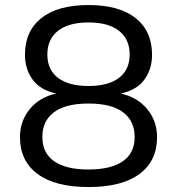

<svg xmlns="http://www.w3.org/2000/svg" viewBox="-20 -735 710 770"><path d="M60.1 -185.1C60.1 -121.6 83.6 -72.3 130.6 -37.4C177.7 -2.4 245.8 15.1 335.2 15.1C424.6 15.1 492.7 -2.4 539.6 -37.4C586.4 -72.3 609.9 -121.6 609.9 -185.1C609.9 -227.7 596.8 -265 570.8 -296.9C544.8 -328.8 509.4 -349.8 464.8 -359.9C507.5 -369.3 539 -388 559.3 -416C579.7 -444 589.8 -477.1 589.8 -515.1C589.8 -578.3 567.9 -627.4 523.9 -662.4C480 -697.3 417 -714.8 335 -714.8C252.9 -714.8 189.9 -697.4 146 -662.6C102.1 -627.8 80.1 -578.6 80.1 -515.1C80.1 -477.1 90.3 -444 110.6 -416C130.9 -388 162.4 -369.3 205.1 -359.9C160.5 -350.1 125.2 -329.2 99.1 -297.1C73.1 -265.1 60.1 -227.7 60.1 -185.1ZM196.5 -284.9C227.6 -308.2 273.8 -319.8 335 -319.8C396.2 -319.8 442.3 -308.2 473.4 -284.9C504.5 -261.6 520 -228.5 520 -185.5C520 -142.6 504.2 -110.1 472.4 -88.1C440.7 -66.2 394.9 -55.2 335 -55.2C275.1 -55.2 229.2 -66.2 197.5 -88.1C165.8 -110.1 149.9 -142.6 149.9 -185.5C149.9 -228.5 165.4 -261.6 196.5 -284.9ZM212.9 -611.6C241.5 -633.9 282.2 -645 335 -645C387.7 -645 428.4 -633.9 457 -611.6C485.7 -589.3 500 -557.6 500 -516.6C500 -475.6 485.7 -444.3 457 -422.6C428.4 -401 387.7 -390.1 335 -390.1C282.2 -390.1 241.5 -401 212.9 -422.6C184.2 -444.3 169.9 -475.6 169.9 -516.6C169.9 -557.6 184.2 -589.3 212.9 -611.6Z"/></svg>

Font: Numans
Style: Regular
Weight: 400
Designer: Jovanny Lemonad
Foundry: Jovanny Lemonad
Version: Version 001.001